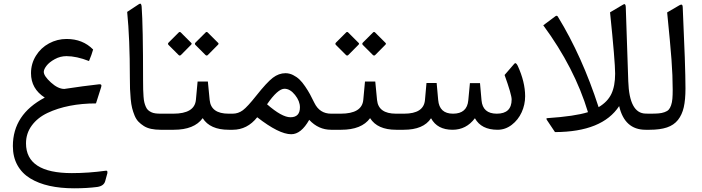

<svg xmlns="http://www.w3.org/2000/svg" viewBox="-20 -709 3835 1049"><path d="M372.6 236.8Q463.4 236.8 559.1 223.6Q566.4 222.7 566.9 230.5Q567.4 238.3 564.5 245.1L554.7 280.8Q547.4 307.1 511.2 312.5Q455.1 319.8 384.8 319.8Q310.5 319.8 250.2 306.4Q189.9 293 144.8 265.4Q99.6 237.8 75 193.1Q50.3 148.4 50.3 88.9Q50.3 -84 224.6 -175.8Q149.4 -224.1 149.4 -309.1Q149.4 -361.3 176.3 -404.5Q203.1 -447.8 247.8 -471.9Q292.5 -496.1 343.8 -496.1Q432.1 -496.1 488.8 -438.5Q481 -410.2 466.3 -375.5Q397.9 -402.3 343.3 -402.3Q309.1 -402.3 279.1 -385.7Q249 -369.1 234.1 -349.6Q219.2 -330.1 219.2 -316.4Q219.2 -293.9 258.1 -258.5Q296.9 -223.1 331.5 -223.1Q437.5 -239.3 521.5 -248.5Q529.8 -249.5 532.7 -245.6Q535.6 -241.7 532.7 -232.9L504.4 -144Q428.2 -144 361.1 -130.9Q293.9 -117.7 239.7 -92Q185.5 -66.4 153.8 -23.4Q122.1 19.5 122.1 74.2Q122.1 236.8 372.6 236.8Z M761.7 -269.5Q761.7 -240.2 762.2 -220.9Q762.7 -201.7 764.2 -181.6Q765.6 -161.6 768.6 -149.7Q771.5 -137.7 776.6 -126Q781.7 -114.3 788.6 -107.9Q795.4 -101.6 805.7 -96.4Q815.9 -91.3 829.1 -89.6Q842.3 -87.9 859.4 -87.9H883.3Q895 -87.9 895 -49.8V-37.6Q895 0 883.3 0H856.9Q828.6 0 805.7 -4.9Q782.7 -9.8 765.9 -20.5Q749 -31.2 736.3 -44.4Q723.6 -57.6 715.3 -77.9Q707 -98.1 701.9 -118.4Q696.8 -138.7 694.1 -167.7Q691.4 -196.8 690.4 -222.7Q689.5 -248.5 689.5 -284.7Q689.5 -496.6 674.8 -644L739.3 -686.5Q752.4 -695.3 753.9 -672.4Q761.7 -567.9 761.7 -269.5Z M1114.7 -531.7 1172.4 -474.1Q1176.3 -469.7 1170.9 -464.4L1115.7 -408.7Q1109.4 -402.3 1102.5 -408.7L1047.9 -463.4Q1041.5 -469.7 1048.3 -476.6L1103.5 -531.7Q1108.9 -537.1 1114.7 -531.7ZM967.8 -531.7 1025.4 -474.1Q1029.3 -469.7 1023.9 -464.4L968.8 -408.7Q961.9 -402.3 955.6 -408.7L900.9 -463.4Q894.5 -469.7 901.4 -476.6L956.5 -531.7Q961.9 -537.1 967.8 -531.7ZM877.9 -87.9H926.8Q1043 -87.9 1050.3 -163.1L1059.6 -263.7H1115.7L1125.5 -162.6Q1132.8 -87.9 1229 -87.9H1238.8Q1250.5 -87.9 1250.5 -49.8V-37.6Q1250.5 0 1238.8 0H1230Q1127.4 0 1087.4 -63.5Q1041.5 0 929.2 0H877.9Q851.1 0 851.1 -37.6V-49.8Q851.1 -87.9 877.9 -87.9Z M1439 -139.2Q1520 -68.4 1566.9 -68.4Q1618.7 -68.4 1618.7 -122.6Q1618.7 -156.7 1591.8 -190.4Q1564.9 -224.1 1534.2 -224.1Q1497.6 -224.1 1439 -139.2ZM1233.4 -87.9H1251Q1281.7 -87.9 1306.9 -106.7Q1332 -125.5 1379.9 -186Q1438 -259.3 1470.7 -284.2Q1503.4 -309.1 1539.6 -309.1Q1561 -309.1 1581.1 -299.1Q1601.1 -289.1 1616.2 -274.7Q1631.3 -260.3 1647.2 -236.8Q1663.1 -213.4 1673.6 -194.1Q1684.1 -174.8 1697.3 -147.5Q1726.1 -87.9 1789.1 -87.9H1797.9Q1809.6 -87.9 1809.6 -49.8V-37.6Q1809.6 0 1797.9 0H1789.1Q1719.7 0 1669.4 -54.2Q1625 24.4 1571.3 24.4Q1504.4 24.4 1385.3 -68.4Q1331.1 0 1251.5 0H1233.4Q1206.5 0 1206.5 -37.6V-49.8Q1206.5 -87.9 1233.4 -87.9Z M2029.3 -531.7 2086.9 -474.1Q2090.8 -469.7 2085.4 -464.4L2030.3 -408.7Q2023.9 -402.3 2017.1 -408.7L1962.4 -463.4Q1956.1 -469.7 1962.9 -476.6L2018.1 -531.7Q2023.4 -537.1 2029.3 -531.7ZM1882.3 -531.7 1939.9 -474.1Q1943.8 -469.7 1938.5 -464.4L1883.3 -408.7Q1876.5 -402.3 1870.1 -408.7L1815.4 -463.4Q1809.1 -469.7 1815.9 -476.6L1871.1 -531.7Q1876.5 -537.1 1882.3 -531.7ZM1792.5 -87.9H1841.3Q1957.5 -87.9 1964.8 -163.1L1974.1 -263.7H2030.3L2040 -162.6Q2047.4 -87.9 2143.6 -87.9H2153.3Q2165 -87.9 2165 -49.8V-37.6Q2165 0 2153.3 0H2144.5Q2042 0 2002 -63.5Q1956.1 0 1843.8 0H1792.5Q1765.6 0 1765.6 -37.6V-49.8Q1765.6 -87.9 1792.5 -87.9Z M2694.3 -87.9Q2775.4 -87.9 2775.4 -165.5Q2775.4 -191.9 2736.8 -299.3L2790 -360.8Q2798.3 -370.6 2808.6 -349.6Q2849.1 -261.2 2849.1 -183.1Q2849.1 -137.2 2830.1 -95.5Q2811 -53.7 2775.9 -26.9Q2740.7 0 2698.7 0Q2609.4 0 2574.7 -63Q2527.3 0 2452.6 0Q2369.1 0 2335 -63Q2293.9 0 2185.5 0H2147.9Q2121.1 0 2121.1 -37.6V-49.8Q2121.1 -87.9 2147.9 -87.9H2188Q2294.9 -87.9 2301.8 -162.1L2310.1 -255.4H2365.7L2374 -163.1Q2380.4 -87.9 2455.1 -87.9Q2532.2 -87.9 2538.6 -161.6L2547.4 -254.9H2602.5L2610.8 -161.1Q2617.2 -87.9 2694.3 -87.9Z M3250.5 -123.5Q3299.3 -152.3 3320.1 -195.6Q3340.8 -238.8 3340.8 -306.6Q3340.8 -372.1 3313 -641.6L3384.8 -684.1Q3397.9 -692.4 3398.9 -671.4L3412.6 -264.6Q3418.5 -89.8 3507.3 -88.4L3526.9 -87.9Q3538.6 -87.9 3538.6 -49.8V-37.6Q3538.6 0 3526.9 0H3507.3Q3392.6 0 3362.8 -129.4Q3270.5 11.7 3012.2 12.7L2968.8 -52.2Q2961.4 -63.5 2970.2 -63.5Q3121.6 -73.7 3192.4 -96.2Q3119.1 -338.9 2948.2 -570.8L3014.2 -620.1Q3022.5 -626.5 3027.8 -618.2Q3160.6 -401.4 3250.5 -123.5Z M3521.5 -87.9H3532.2Q3560.5 -87.9 3578.1 -89.4Q3595.7 -90.8 3610.8 -96.2Q3626 -101.6 3633.5 -109.9Q3641.1 -118.2 3646.5 -133.8Q3651.9 -149.4 3653.6 -169.2Q3655.3 -189 3655.3 -219.2Q3655.3 -295.4 3648.7 -383.5Q3642.1 -471.7 3625 -641.1L3691.9 -680.2Q3709 -690.4 3710 -671.9Q3725.1 -343.3 3725.1 -225.6Q3725.1 -164.1 3715.8 -123Q3706.5 -82 3684.1 -53.7Q3661.6 -25.4 3623.8 -12.7Q3585.9 0 3529.3 0H3521.5Q3494.6 0 3494.6 -37.6V-49.8Q3494.6 -87.9 3521.5 -87.9Z"/></svg>

Font: Sahel FD-WOL
Style: FD-WOL
Weight: 400
Foundry: Saber Rastikerdar (saber.rastikerdar@gmail.com)
Version: Version 2.0.2